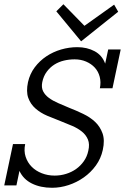

<svg xmlns="http://www.w3.org/2000/svg" viewBox="-56 -869 622 900"><path d="M425.8 -166Q417 -126 393.6 -93.5Q370.1 -61 337.2 -37.6Q304.2 -14.2 265.6 -1.5Q227.1 11.2 188 11.2Q133.8 11.2 93.5 -8.8Q53.2 -28.8 35.2 -67.9L21 0H-36.1L4.9 -193.8H62Q55.2 -161.1 64.2 -134Q73.2 -106.9 92.5 -87.4Q111.8 -67.9 139.9 -56.9Q168 -45.9 200.2 -45.9Q228 -45.9 253.9 -54Q279.8 -62 300.8 -76.9Q321.8 -91.8 336.9 -113.3Q352.1 -134.8 357.9 -162.1Q365.2 -192.9 356.2 -214.8Q347.2 -236.8 327.6 -252.4Q308.1 -268.1 282 -279.1Q255.9 -290 229 -300.8Q196.8 -313 165.3 -326.4Q133.8 -339.8 110.4 -360.4Q86.9 -380.9 76.4 -410.4Q65.9 -439.9 75.2 -483.9Q84 -522.9 106.9 -553.5Q129.9 -584 161.4 -605Q192.9 -626 230.5 -637Q268.1 -647.9 306.2 -647.9Q352.1 -647.9 387.5 -628.9Q422.9 -609.9 437 -570.8L451.2 -637.2H509.8L471.2 -455.1H412.1Q418 -483.9 411.4 -509Q404.8 -534.2 388.4 -552Q372.1 -569.8 347.7 -580.3Q323.2 -590.8 293.9 -590.8Q268.1 -590.8 243.7 -585Q219.2 -579.1 198.7 -566.2Q178.2 -553.2 163.1 -532.7Q147.9 -512.2 142.1 -483.9Q137.2 -459 146 -441.4Q154.8 -423.8 172.9 -410.4Q190.9 -397 216.1 -386Q241.2 -375 268.1 -363.8Q300.8 -351.1 333.5 -335.4Q366.2 -319.8 389.6 -297.9Q413.1 -275.9 424.6 -243.9Q436 -211.9 425.8 -166ZM498 -814 324.2 -675.3 208 -815.9 241.2 -849.1 339.8 -748 479 -847.2Z"/></svg>

Font: Anonymous Pro
Style: Italic
Weight: 400
Italic angle: -12°
Monospace: yes
Designer: Mark Simonson
Version: Version 1.003